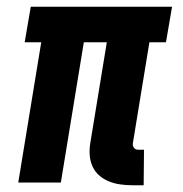

<svg xmlns="http://www.w3.org/2000/svg" viewBox="-20 -540 540 568"><path d="M371 8Q353 8 335.5 5.5Q318 3 302 -3.5Q286 -10 273.5 -21Q261 -32 254 -47Q247 -62 245.5 -80Q244 -98 247 -116L296 -415H228L160 0H34L102 -415H53L71 -520H489L471 -415H422L373 -116Q372 -108 376.5 -102.5Q381 -97 389 -97H406L405 8Z"/></svg>

Font: Iosevka SS18 Extrabold
Style: Italic
Weight: 800
Italic angle: -9°
Monospace: yes
Designer: Belleve Invis
Foundry: Belleve Invis
Version: Version 25.1.1; ttfautohint (v1.8.4)